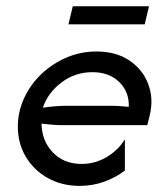

<svg xmlns="http://www.w3.org/2000/svg" viewBox="-20 -591 533 619"><path d="M236.8 8.3Q179.9 8.3 134.7 -16.7Q89.6 -41.7 63.5 -85.1Q37.5 -128.5 37.5 -182.6Q37.5 -230.6 57.6 -274.3Q77.8 -318.1 112.8 -351.7Q147.9 -385.4 193.8 -405.2Q239.6 -425 291 -425Q354.9 -425 397.9 -395.5Q441 -366 458.3 -318.8Q475.7 -271.5 462.5 -218.1L454.9 -187.5H182.6Q165.3 -187.5 148.3 -188.9Q131.2 -190.3 113.9 -192.4Q114.6 -137.5 150 -100Q185.4 -62.5 243.1 -62.5Q286.8 -62.5 324 -84.7Q361.1 -106.9 382.6 -141.7V-41Q352.1 -18.1 314.9 -4.9Q277.8 8.3 236.8 8.3ZM118.1 -243.8Q159 -250 197.9 -250H336.1Q351.4 -250 366 -249Q380.6 -247.9 395.1 -246.5Q397.2 -293.8 364.9 -326Q332.6 -358.3 277.8 -358.3Q222.2 -358.3 178.5 -325.3Q134.7 -292.4 118.1 -243.8ZM200.7 -512.5 214.6 -570.8H460.4L446.5 -512.5Z"/></svg>

Font: Afacad
Style: Italic
Weight: 400
Italic angle: -14°
Designer: Kristian Moeller
Foundry: Dicotype
Version: Version 1.000